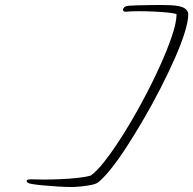

<svg xmlns="http://www.w3.org/2000/svg" viewBox="-20 -650 776 771"><path d="M266 101Q244 101 213 99Q182 97 153.5 94.5Q125 92 109 89Q87 86 87 76Q87 70 106 70Q114 70 127 70.5Q140 71 156 71Q186 71 222 69.5Q258 68 291 64.5Q324 61 344 55Q367 40 401 -3.5Q435 -47 474 -109Q513 -171 551 -241.5Q589 -312 620 -380Q651 -448 670 -504Q689 -560 689 -593Q680 -597 655 -599.5Q630 -602 598.5 -603.5Q567 -605 538 -605Q522 -605 508.5 -604.5Q495 -604 486 -603H484Q474 -603 474 -611Q474 -616 479.5 -621Q485 -626 498 -627Q506 -628 528 -628.5Q550 -629 577 -629.5Q604 -630 628 -630Q639 -630 649 -629.5Q659 -629 666 -629Q706 -627 721 -617Q736 -607 736 -593Q736 -565 721.5 -518.5Q707 -472 681.5 -414.5Q656 -357 624 -294.5Q592 -232 557 -172Q522 -112 488 -59.5Q454 -7 424 30Q394 67 373 83Q365 89 344.5 93Q324 97 302 99Q280 101 266 101Z"/></svg>

Font: WindSong
Style: Regular
Weight: 400
Designer: Robert E. Leuschke
Foundry: Robert E. Leuschke
Version: Version 1.010; ttfautohint (v1.8.3)